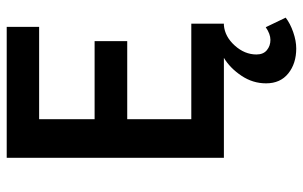

<svg xmlns="http://www.w3.org/2000/svg" viewBox="-187 -507 912 578"><g transform="rotate(-90 269.0 -218.0)"><path d="M412.1 217.8Q366.7 217.8 336.9 193.8Q307.1 169.9 307.1 127Q307.1 86.9 330.1 52.7Q353 18.6 383.8 0H83V-653.8H477.1V-556.2H199.2V-389.2H434.1V-291H199.2V-98.1H486.8V0H481.9Q447.8 2.9 420.9 32.7Q394 62.5 394 98.1Q394 118.7 407 129.4Q419.9 140.1 438 140.1Q455.6 140.1 476.1 126L504.9 186Q487.3 199.7 461.2 208.7Q435.1 217.8 412.1 217.8Z"/></g></svg>

Font: Toshiba Sans Medium
Style: Regular
Weight: 500
Designer: Paul D. Hunt
Foundry: Toshiba Corporation
Version: Version 2.020;PS 2.0;hotconv 1.0.86;makeotf.lib2.5.63406